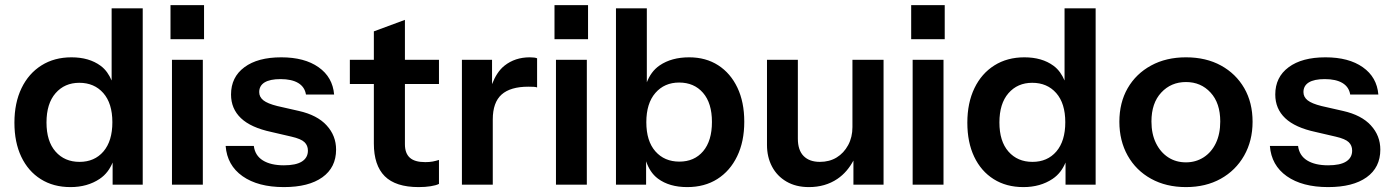

<svg xmlns="http://www.w3.org/2000/svg" viewBox="-20 -734 5515 759"><path d="M421.3 -701V-415.8C411.4 -438.6 398.2 -459 377.7 -474C347.4 -496.3 309 -507.4 262.5 -507.4C217.4 -507.4 177.8 -496.8 144 -475.5C110.1 -454.2 83.8 -424.2 65.1 -385.5C46.4 -346.7 37 -301.2 37 -249C37 -197.3 46 -152.5 64.1 -114.4C82.2 -76.4 107.8 -46.8 141.1 -25.9C174.3 -4.9 213.5 5.6 258.7 5.6C303.2 5.6 341.6 -5.2 373.9 -26.8C398.9 -43.5 414.5 -66 425.2 -91.5V-4.1H544.2V-701ZM388.9 -135.2C365.3 -107.8 333.8 -94.1 294.5 -94.1C255.1 -94.1 223.5 -107.6 199.6 -134.8C175.7 -161.9 163.8 -200.3 163.8 -249.9C163.8 -299.6 175.7 -338.2 199.6 -365.6C223.5 -393 254.8 -406.7 293.5 -406.7C332.9 -406.7 364.5 -393.2 388.4 -366.1C412.2 -339 424.2 -300.6 424.2 -250.9C424.2 -201.2 412.4 -162.7 388.9 -135.2Z M781.8 -4.1V-497.7H659.8V-4.1ZM786.6 -579V-713.6H654V-579Z M1271.3 -238.3C1246.5 -265.4 1209.9 -284.5 1161.5 -295.4L1076.3 -314.8C1050.5 -321.2 1032.1 -328.8 1021.1 -337.5C1010.1 -346.3 1004.7 -357.1 1004.7 -370C1004.7 -386.7 1011.8 -399.5 1025.9 -408.2C1040.2 -416.9 1061.2 -421.3 1088.9 -421.3C1118.5 -421.3 1141.9 -416.1 1159 -405.8C1176.1 -395.5 1186.3 -380.3 1189.5 -360.3H1300.8C1297 -406.1 1276.5 -442.1 1239.4 -468.2C1202.3 -494.4 1153.1 -507.4 1091.8 -507.4C1029.8 -507.4 981.3 -494.4 946.1 -468.2C910.8 -442.1 893.3 -406.1 893.3 -360.3C893.3 -322.9 906.4 -291.7 932.5 -266.9C958.6 -242 998.8 -223.8 1053.1 -212.2L1132.3 -193.8C1157.5 -188 1174.6 -180.7 1183.6 -172C1192.7 -163.3 1197.2 -152.2 1197.2 -138.6C1197.2 -119.9 1189.3 -105.6 1173.5 -95.5C1157.8 -85.5 1134 -80.5 1102.3 -80.5C1067.5 -80.5 1039.8 -87 1019.1 -99.9C998.4 -112.8 986.6 -131.8 983.4 -157H872C875.9 -106 898.1 -66.2 938.8 -37.5C979.5 -8.8 1034 5.6 1102.3 5.6C1167.6 5.6 1218.2 -7.3 1254.3 -33.1C1290.4 -58.9 1308.6 -95.4 1308.6 -142.5C1308.6 -179.3 1296.2 -211.2 1271.2 -238.3Z M1715.3 -401.9V-497.7H1580.7V-655.5L1457.9 -610V-497.7H1363V-401.9H1457.9V-166.7C1457.9 -109.3 1472.2 -66.2 1500.9 -37.5C1529.6 -8.8 1574.3 5.6 1634.9 5.6C1652.4 5.6 1668.2 4.5 1682.4 2.2C1696.6 0 1707.6 -3.1 1715.3 -7V-101.8C1707.5 -99.3 1699.4 -97.2 1690.6 -95.5C1681.8 -93.9 1672 -93.1 1661.1 -93.1C1633.3 -93.1 1613 -98.9 1600.1 -110.6C1587.2 -122.2 1580.7 -139.9 1580.7 -163.8V-401.9Z M2074.1 -507.4C2035.4 -507.4 2002.1 -496.4 1974.4 -474.5C1952.4 -457.1 1936.9 -431.5 1925.1 -401.4V-497.7H1806V-4.1H1928V-261.6C1928 -306.7 1939.7 -339.6 1962.9 -360.3C1986.1 -380.9 2021.3 -391.3 2068.4 -391.3C2076.8 -391.3 2083.9 -391.1 2089.7 -390.8C2095.5 -390.5 2100 -389.6 2103.2 -388.4V-503.5C2097.5 -506.1 2087.8 -507.4 2074.3 -507.4Z M2299.8 -4.1V-497.7H2177.8V-4.1ZM2304.6 -579V-713.6H2172V-579Z M2895.1 -387.4C2877 -425.5 2851.7 -455 2819.1 -476C2786.5 -496.9 2748.3 -507.4 2704.4 -507.4C2658 -507.4 2619.1 -496.8 2587.8 -475.5C2562.9 -458.5 2547.4 -435.3 2537 -408.7V-701H2415V-4.1H2534.1V-96.4C2543.6 -68.9 2557.8 -45.1 2581 -27.8C2611 -5.5 2649.6 5.6 2696.7 5.6C2742.5 5.6 2782.2 -5 2815.7 -26.3C2849.3 -47.6 2875.4 -77.6 2894.1 -116.4C2912.9 -155.1 2922.2 -200.6 2922.2 -252.8C2922.2 -304.5 2913.2 -349.3 2895.1 -387.4ZM2759.6 -136.2C2736.4 -108.8 2705.1 -95.1 2665.7 -95.1C2626.3 -95.1 2594.7 -108.6 2570.8 -135.7C2547 -162.8 2535 -201.2 2535 -250.9C2535 -300.6 2547 -339.2 2570.8 -366.6C2594.7 -394 2626 -407.7 2664.7 -407.7C2704.1 -407.7 2735.6 -394.2 2759.1 -367.1C2782.7 -340 2794.4 -301.6 2794.4 -251.9C2794.4 -202.2 2782.8 -163.6 2759.6 -136.2Z M3349.8 -497.7V-231.5C3349.8 -205.1 3344.2 -181.4 3332.9 -160.4C3321.5 -139.4 3306.4 -123.1 3287.4 -111.5C3268.4 -99.9 3246.2 -94.1 3221.2 -94.1C3193.3 -94.1 3172 -101.8 3156.7 -117.3C3141.5 -132.8 3134 -155.7 3134 -186.1V-497.7H3012V-160.9C3012 -129.3 3018.6 -100.9 3031.8 -75.7C3045.1 -50.5 3064.1 -30.7 3089 -16.2C3113.8 -1.7 3143.3 5.6 3177.6 5.6C3220.8 5.6 3258.4 -5.2 3290.3 -26.8C3317.6 -45.3 3338 -70.1 3353.7 -99.3V-4H3472.8V-497.7Z M3709.8 -4.1V-497.7H3587.8V-4.1ZM3714.6 -579V-713.6H3582V-579Z M4188.3 -701V-415.8C4178.4 -438.6 4165.2 -459 4144.7 -474C4114.4 -496.3 4076 -507.4 4029.5 -507.4C3984.4 -507.4 3944.8 -496.8 3911 -475.5C3877.1 -454.2 3850.8 -424.2 3832.1 -385.5C3813.4 -346.7 3804 -301.2 3804 -249C3804 -197.3 3813 -152.5 3831.1 -114.4C3849.2 -76.4 3874.8 -46.8 3908.1 -25.9C3941.3 -4.9 3980.5 5.6 4025.7 5.6C4070.2 5.6 4108.6 -5.2 4140.9 -26.8C4165.9 -43.5 4181.5 -66 4192.2 -91.5V-4.1H4311.2V-701ZM4155.9 -135.2C4132.3 -107.8 4100.8 -94.1 4061.5 -94.1C4022.1 -94.1 3990.5 -107.6 3966.6 -134.8C3942.7 -161.9 3930.8 -200.3 3930.8 -249.9C3930.8 -299.6 3942.7 -338.2 3966.6 -365.6C3990.5 -393 4021.8 -406.7 4060.5 -406.7C4099.9 -406.7 4131.5 -393.2 4155.4 -366.1C4179.2 -339 4191.2 -300.6 4191.2 -250.9C4191.2 -201.2 4179.4 -162.7 4155.9 -135.2Z M4898.7 -385.5C4876.7 -423.5 4846.1 -453.4 4806.7 -475C4767.3 -496.6 4721.1 -507.4 4668.3 -507.4C4616 -507.4 4570 -496.6 4530.4 -475C4490.7 -453.4 4459.9 -423.5 4437.9 -385.5C4416 -347.4 4405 -303.2 4405 -252.8C4405 -202.5 4416 -157.8 4437.9 -118.8C4459.9 -79.7 4490.7 -49.2 4530.4 -27.3C4570 -5.4 4616 5.6 4668.3 5.6C4720.6 5.6 4766.4 -5.4 4805.7 -27.3C4845.1 -49.2 4875.9 -79.7 4898.2 -118.8C4920.4 -157.8 4931.6 -202.5 4931.6 -252.8C4931.6 -303.2 4920.6 -347.4 4898.7 -385.5ZM4786.4 -168.1C4774.8 -143.9 4758.6 -125.2 4738 -112C4717.3 -98.8 4694.1 -92.2 4668.3 -92.2C4641.8 -92.2 4618.4 -98.8 4598.1 -112C4577.8 -125.2 4561.6 -143.9 4549.7 -168.1C4537.8 -192.3 4531.8 -220.9 4531.8 -253.8C4531.8 -302.2 4544.7 -340.3 4570.5 -368C4596.3 -395.8 4628.9 -409.7 4668.3 -409.7C4707.7 -409.7 4740.1 -395.8 4765.6 -368C4791.1 -340.3 4803.8 -302.2 4803.8 -253.8C4803.8 -220.9 4798 -192.3 4786.4 -168.1Z M5399.3 -238.3C5374.5 -265.4 5337.9 -284.5 5289.5 -295.4L5204.3 -314.8C5178.5 -321.2 5160.1 -328.8 5149.1 -337.5C5138.1 -346.3 5132.7 -357.1 5132.7 -370C5132.7 -386.7 5139.8 -399.5 5153.9 -408.2C5168.2 -416.9 5189.2 -421.3 5216.9 -421.3C5246.5 -421.3 5269.9 -416.1 5287 -405.8C5304.1 -395.5 5314.3 -380.3 5317.5 -360.3H5428.8C5425 -406.1 5404.5 -442.1 5367.4 -468.2C5330.3 -494.4 5281.1 -507.4 5219.8 -507.4C5157.8 -507.4 5109.3 -494.4 5074.1 -468.2C5038.8 -442.1 5021.3 -406.1 5021.3 -360.3C5021.3 -322.9 5034.4 -291.7 5060.5 -266.9C5086.6 -242 5126.8 -223.8 5181.1 -212.2L5260.3 -193.8C5285.5 -188 5302.6 -180.7 5311.6 -172C5320.7 -163.3 5325.2 -152.2 5325.2 -138.6C5325.2 -119.9 5317.3 -105.6 5301.5 -95.5C5285.8 -85.5 5262 -80.5 5230.3 -80.5C5195.5 -80.5 5167.8 -87 5147.1 -99.9C5126.4 -112.8 5114.6 -131.8 5111.4 -157H5000C5003.9 -106 5026.1 -66.2 5066.8 -37.5C5107.5 -8.8 5162 5.6 5230.3 5.6C5295.6 5.6 5346.2 -7.3 5382.3 -33.1C5418.4 -58.9 5436.6 -95.4 5436.6 -142.5C5436.6 -179.3 5424.2 -211.2 5399.2 -238.3Z"/></svg>

Font: Diatome Semibold
Style: Regular
Weight: 600
Designer: 15.100.17
Foundry: 15.100.17
Version: Version 1.005;Fontself Maker 3.5.8